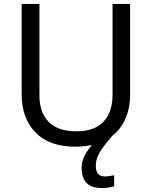

<svg xmlns="http://www.w3.org/2000/svg" viewBox="-20 -734 771 974"><path d="M466 107Q466 136 478 148.5Q490 161 511 161Q528 161 539.5 158.5Q551 156 559 155V211Q545 215 531 217.5Q517 220 497 220Q444 220 419 194Q394 168 394 117Q394 85 410 54.5Q426 24 449 -1Q472 -26 492 -40L555 -51Q525 -17 505 10Q485 37 475.5 60Q466 83 466 107ZM640 -252Q640 -178 610 -118.5Q580 -59 518.5 -24.5Q457 10 362 10Q229 10 159.5 -62.5Q90 -135 90 -254V-714H180V-251Q180 -164 226.5 -116Q273 -68 367 -68Q432 -68 472.5 -91.5Q513 -115 532 -156.5Q551 -198 551 -252V-714H640Z"/></svg>

Font: Noto Sans Telugu
Style: Regular
Weight: 400
Designer: Jelle Bosma - Monotype Design Team
Foundry: Monotype Imaging Inc.
Version: Version 2.003